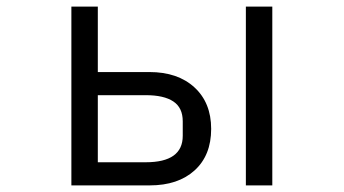

<svg xmlns="http://www.w3.org/2000/svg" viewBox="-20 -561 1040 581"><path d="M196 0V-541H276V-343H432Q518 -343 568.5 -296.5Q619 -250 619 -171Q619 -91 569 -45.5Q519 0 433 0ZM804 0H724V-541H804ZM421 -70Q533 -70 533 -150V-194Q533 -235 504.5 -254Q476 -273 421 -273H276V-70Z"/></svg>

Font: IBM Plex Sans JP
Style: Regular
Weight: 400
Designer: Mike Abbink; Paul van der Laan; Pieter van Rosmalen; Wujin Sim; Yejin Wi; Jinhee Kim; Boomi Park; Yona Kim; Kichan Ma
Foundry: Sandoll Inc.
Version: Version 1.001